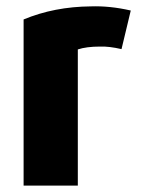

<svg xmlns="http://www.w3.org/2000/svg" viewBox="-20 -571 448 602"><path d="M390 -538 361 -417Q322 -426 294 -425Q251 -425 224 -416V11H54V-510Q150 -550 265 -551Q325 -553 390 -538Z"/></svg>

Font: Repo
Style: ExtraBold
Weight: 800
Designer: Stefan Peev
Foundry: Context Ltd
Version: Version 001.000